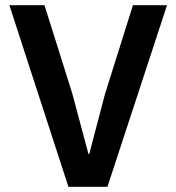

<svg xmlns="http://www.w3.org/2000/svg" viewBox="-20 -718 678 738"><path d="M393 0H243L16 -698H151L258 -358L320 -126H323L384 -358L491 -698H622Z"/></svg>

Font: IBM Plex Sans SemiBold
Style: Regular
Weight: 600
Designer: Mike Abbink, Paul van der Laan, Pieter van Rosmalen
Foundry: Bold Monday
Version: Version 3.201